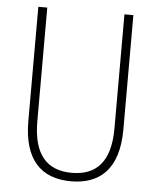

<svg xmlns="http://www.w3.org/2000/svg" viewBox="-52 -759 664 813"><g transform="rotate(5 280.0 -352.0)"><path d="M482 -228V-714H444V-229C444 -82 380 -26 280 -26C176 -26 116 -87 116 -231V-714H78V-229C78 -67 150 10 280 10C399 10 482 -56 482 -228Z"/></g></svg>

Font: Noto Sans Sinhala UI Condensed ExtraLight
Style: Regular
Weight: 200
Width: 3
Designer: Jelle Bosma - Monotype Design Team
Foundry: Monotype Imaging Inc.
Version: Version 2.006